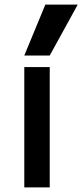

<svg xmlns="http://www.w3.org/2000/svg" viewBox="-20 -810 356 830"><path d="M85 0V-520H195V0ZM195 -570H85L176 -790H316Z"/></svg>

Font: M PLUS 1 Thin Medium
Style: Regular
Weight: 500
Version: Version 1.001